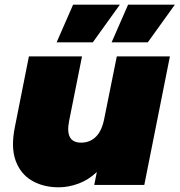

<svg xmlns="http://www.w3.org/2000/svg" viewBox="-20 -787 764 817"><path d="M230 10Q164 10 115.5 -18.5Q67 -47 46.5 -103.5Q26 -160 43 -245L103 -547H329L274 -272Q256 -180 325 -180Q363 -180 388.5 -205.5Q414 -231 424 -284L477 -547H703L594 0H381L392 -55Q356 -21 313.5 -5.5Q271 10 230 10ZM221 -607 291 -767H490L375 -607ZM455 -607 525 -767H724L609 -607Z"/></svg>

Font: Montserrat Black
Style: Italic
Weight: 900
Italic angle: -11.3°
Designer: Julieta Ulanovsky
Foundry: Julieta Ulanovsky
Version: Version 9.000; ttfautohint (v1.8.4.7-5d5b)